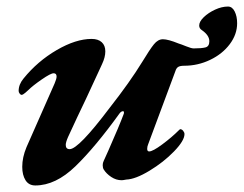

<svg xmlns="http://www.w3.org/2000/svg" viewBox="-20 -553 745 587"><path d="M48 -43Q48 -72 61 -103L147 -298Q153 -312 153 -319Q153 -329 144 -329Q135 -329 107.5 -310Q80 -291 67 -278Q65 -276 57.5 -269.5Q50 -263 46 -263Q43 -263 40 -267Q37 -271 37 -275Q37 -295 52 -313Q95 -366 153.5 -400Q212 -434 260 -434Q280 -434 291 -424Q302 -414 302 -396Q302 -378 292 -357Q294 -361 243 -251Q216 -195 188 -134Q181 -118 181 -110Q181 -97 193 -97Q220 -97 315 -223Q377 -302 415 -364Q438 -402 450.5 -417.5Q463 -433 478 -433Q494 -433 526 -420Q533 -418 549 -411.5Q565 -405 572 -405Q596 -405 608 -408Q620 -411 620 -427Q620 -445 597 -461Q589 -466 589 -475Q589 -487 603 -500.5Q617 -514 637.5 -523.5Q658 -533 677 -533Q690 -533 697.5 -518Q705 -503 705 -482Q705 -448 682.5 -418Q660 -388 622.5 -370Q585 -352 543 -352Q531 -352 525 -348.5Q519 -345 516 -335L433 -112Q430 -105 430 -98Q430 -90 436 -90Q447 -90 476 -111.5Q505 -133 527 -155Q530 -158 531 -158Q536 -158 540 -153Q544 -148 544 -143Q544 -123 512 -90Q480 -57 437 -31Q394 -5 366 -4Q356 -2 352 -2Q335 -2 320 -12Q305 -22 297 -35Q294 -40 294 -48Q294 -55 297 -61L311 -92Q345 -169 358 -204Q359 -206 359 -209Q359 -213 356 -213Q351 -213 346 -207Q271 -103 210.5 -44.5Q150 14 88 14Q68 14 58 -2Q48 -18 48 -43Z"/></svg>

Font: EB Garamond
Style: Bold Italic
Weight: 700
Italic angle: -17.2°
Designer: Georg Duffner and Octavio Pardo
Foundry: Georg Duffner
Version: Version 1.000